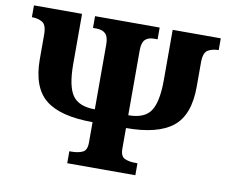

<svg xmlns="http://www.w3.org/2000/svg" viewBox="-78 -815 1116 916"><g transform="rotate(10 480.0 -357.0)"><path d="M302 0V-58H314Q343 -58 365 -67.5Q387 -77 387 -114V-214Q230 -214 158.5 -272Q87 -330 87 -467V-585Q87 -632 66 -644.5Q45 -657 15 -657V-714H248V-471Q248 -364 278.5 -320Q309 -276 387 -276V-590Q387 -627 372 -642Q357 -657 327 -657H311V-714H624V-657H607Q578 -657 563.5 -642Q549 -627 549 -590V-276Q628 -276 657.5 -321Q687 -366 687 -471V-714H920V-657Q890 -657 868.5 -644.5Q847 -632 847 -585V-467Q847 -329 774.5 -271.5Q702 -214 549 -214V-114Q549 -77 570 -67.5Q591 -58 621 -58H632V0Z"/></g></svg>

Font: Noto Serif Condensed Black
Style: Regular
Weight: 900
Width: 3
Designer: Monotype Design Team
Foundry: Monotype Imaging Inc.
Version: Version 2.015; ttfautohint (v1.8.4.7-5d5b)